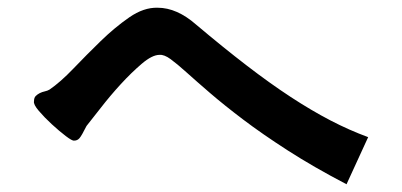

<svg xmlns="http://www.w3.org/2000/svg" viewBox="-20 -545 1040 497"><path d="M933 -190 877 -68Q791 -113 725 -155.5Q659 -198 609.5 -235.5Q560 -273 524 -304Q488 -335 463 -357.5Q438 -380 421.5 -392Q405 -404 393 -403Q374 -403 347 -380Q320 -357 292.5 -327Q265 -297 241 -266Q217 -235 204 -219Q191 -193 185.5 -187Q180 -181 172 -181Q167 -180 150 -193Q133 -206 114 -223.5Q95 -241 80.5 -258Q66 -275 68 -283Q68 -292 72.5 -296.5Q77 -301 83 -304Q89 -307 96 -308.5Q103 -310 108 -313Q136 -332 170 -367.5Q204 -403 240.5 -438.5Q277 -474 314.5 -500Q352 -526 388 -525Q438 -525 488 -481Q558 -422 618.5 -375.5Q679 -329 732.5 -294Q786 -259 835 -233.5Q884 -208 933 -190Z"/></svg>

Font: D2Coding ligature
Style: Bold
Weight: 700
Monospace: yes
Designer: Yong-Rak Park; Jeong-Hwan Yoon; Sang-Min Lee;
Foundry: NHN Corporation
Version: Version 1.3.2; Build 20180524